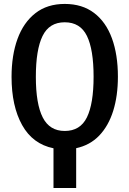

<svg xmlns="http://www.w3.org/2000/svg" viewBox="-20 -742 655 972"><path d="M250.8 209.7V8.7Q145.6 -12.8 92.1 -108.7Q38.5 -204.6 38.5 -352.8Q38.5 -462.1 68.7 -545.1Q99 -628.2 159 -675.1Q219 -722.1 307.7 -722.1Q396.4 -722.1 456.4 -676.4Q516.4 -630.8 546.7 -547.9Q576.9 -465.1 576.9 -353.8Q576.9 -256.9 553.1 -180.8Q529.2 -104.6 482.3 -55.6Q435.4 -6.7 365.6 8.2V209.7ZM453.8 -353.8Q453.8 -491.3 420 -560.3Q386.2 -629.2 307.7 -629.2Q229.2 -629.2 195.4 -559.7Q161.5 -490.3 161.5 -352.8Q161.5 -215.9 196.4 -147.4Q231.3 -79 307.7 -79Q386.2 -79 420 -147.9Q453.8 -216.9 453.8 -353.8Z"/></svg>

Font: Fira Code Medium
Style: Regular
Weight: 500
Designer: Carrois Corporate, Edenspiekermann AG, Nikita Prokopov
Foundry: Carrois Corporate, Edenspiekermann AG, Nikita Prokopov
Version: Version 6.002